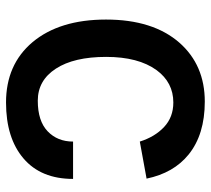

<svg xmlns="http://www.w3.org/2000/svg" viewBox="-52 -650 716 653"><g transform="rotate(90 306.5 -324.0)"><path d="M47 -326Q47 -486 126 -576Q202 -662 326 -662Q438 -662 506 -607Q569 -556 588 -464L462 -441Q446 -492 412.5 -523.5Q379 -555 329 -555Q261 -555 219 -498Q174 -436 174 -326.5Q174 -217 214 -155.5Q254 -94 323 -94Q392 -94 427 -127.5Q462 -161 462 -214H589Q589 -105 519.5 -45.5Q450 14 329 14Q200 14 124 -76Q47 -168 47 -326Z"/></g></svg>

Font: Karmilla
Style: Bold
Weight: 700
Designer: Jonathan Pinhorn
Version: Version 1.000